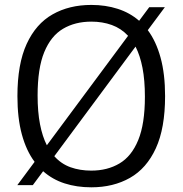

<svg xmlns="http://www.w3.org/2000/svg" viewBox="-20 -770 760 799"><path d="M116.5 0.5H52L124 -96.5Q89.5 -142.5 71 -210.5Q52.5 -278.5 52.5 -370Q52.5 -503.5 91 -587.2Q129.5 -671 198.8 -710.2Q268 -749.5 360 -749.5Q419.5 -749.5 470 -733.2Q520.5 -717 559 -683.5L601 -740H666L595 -644.5Q629.5 -598.5 648.2 -530.2Q667 -462 667 -370Q667 -236.5 628.5 -152.8Q590 -69 520.8 -29.8Q451.5 9.5 360 9.5Q299.5 9.5 249 -6.8Q198.5 -23 159.5 -57.5ZM136.5 -372.5Q136.5 -304.5 146.5 -253Q156.5 -201.5 175 -165.5L513 -621Q484 -652 445.2 -666Q406.5 -680 360 -680Q292.5 -680 242.2 -650.2Q192 -620.5 164.2 -553.2Q136.5 -486 136.5 -372.5ZM360 -60Q427 -60 477.2 -89.8Q527.5 -119.5 555.2 -187Q583 -254.5 583 -367.5Q583 -436 573 -487.5Q563 -539 544 -576L206 -120Q234.5 -88 273.5 -74Q312.5 -60 360 -60Z"/></svg>

Font: Encode Sans
Style: Regular
Weight: 400
Designer: Multiple Designers
Foundry: Impallari Type
Version: Version 3.002; ttfautohint (v1.8.3) -l 8 -r 50 -G 200 -x 14 